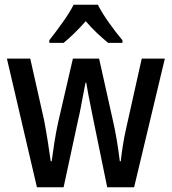

<svg xmlns="http://www.w3.org/2000/svg" viewBox="-20 -786 721 806"><path d="M372 -283Q368 -304 362 -333Q356 -362 350.5 -391Q345 -420 342 -439H339Q335 -419 329.5 -390Q324 -361 318.5 -332Q313 -303 308 -283L247 0H135L9 -540H107L165 -282Q173 -240 180.5 -193Q188 -146 193 -109H197Q201 -141 208 -186Q215 -231 224 -272L286 -540H396L456 -271Q463 -241 470.5 -196Q478 -151 483 -109H487Q489 -131 495 -170.5Q501 -210 510 -249L575 -540H672L543 0H430ZM391 -766Q408 -732 437.5 -690.5Q467 -649 494 -617V-606H434Q412 -624 387.5 -647Q363 -670 340 -697Q316 -670 291.5 -646Q267 -622 247 -606H187V-617Q213 -650 243 -692Q273 -734 289 -766Z"/></svg>

Font: Noto Sans Malayalam Condensed Medium
Style: Regular
Weight: 500
Width: 3
Designer: Jelle Bosma - Monotype Design Team
Foundry: Monotype Imaging Inc.
Version: Version 2.104; ttfautohint (v1.8.4.7-5d5b)